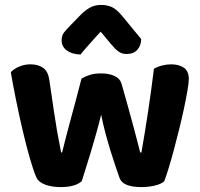

<svg xmlns="http://www.w3.org/2000/svg" viewBox="-20 -753 816 782"><path d="M392 -286Q383 -249 372 -210Q361 -171 350 -134Q339 -97 329 -66Q319 -35 313 -15Q286 9 227 9Q191 9 164 -1Q137 -11 128 -31Q117 -55 102 -107Q87 -159 72.5 -221Q58 -283 45 -347Q32 -411 24 -459Q36 -472 57.5 -481.5Q79 -491 104 -491Q136 -491 156 -476.5Q176 -462 181 -427Q191 -357 198.5 -307Q206 -257 212 -222Q218 -187 222.5 -165.5Q227 -144 229 -132H233Q237 -148 245 -180Q253 -212 264 -252.5Q275 -293 287.5 -339.5Q300 -386 312 -433Q329 -443 347.5 -448.5Q366 -454 392 -454Q424 -454 446.5 -443.5Q469 -433 475 -412Q488 -367 500 -323.5Q512 -280 522 -243Q532 -206 539.5 -177Q547 -148 551 -132H556Q570 -211 583 -297.5Q596 -384 607 -473Q623 -482 641 -486.5Q659 -491 677 -491Q708 -491 728.5 -477.5Q749 -464 749 -431Q749 -416 743.5 -384Q738 -352 729.5 -312Q721 -272 710 -227.5Q699 -183 688 -142Q677 -101 666.5 -67Q656 -33 649 -15Q638 -4 612 2.5Q586 9 556 9Q480 9 467 -28Q460 -48 450 -77Q440 -106 429.5 -140.5Q419 -175 409 -212.5Q399 -250 392 -286ZM390 -624Q377 -610 366.5 -598.5Q356 -587 346.5 -576Q337 -565 327.5 -554.5Q318 -544 308 -531Q273 -532 252 -547.5Q231 -563 231 -589Q231 -608 241 -621Q251 -634 271 -654L310 -694Q327 -711 346.5 -722Q366 -733 392 -733Q416 -733 436 -724Q456 -715 481 -684L555 -594Q555 -569 540 -551Q525 -533 495 -533Q477 -533 463 -543Q449 -553 435 -570Z"/></svg>

Font: Baloo Paaji 2
Style: Bold
Weight: 700
Designer: Shuchita Grover, Noopur Datye and Ek Type
Foundry: Ek Type
Version: Version 1.640;hotconv 1.0.111;makeotfexe 2.5.65597; ttfautoh